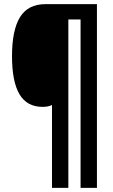

<svg xmlns="http://www.w3.org/2000/svg" viewBox="-20 -780 545 927"><path d="M448 127H369V-686H310V127H231V-273Q213 -264 186 -264Q110 -264 74 -325Q38 -386 38 -509Q38 -634 76.5 -697Q115 -760 200 -760H448Z"/></svg>

Font: Noto Sans Thai ExtCond ExtBd
Style: Regular
Weight: 800
Width: 2
Designer: Monotype Design Team
Foundry: Monotype Imaging Inc.
Version: Version 2.002; ttfautohint (v1.8.4.7-5d5b)